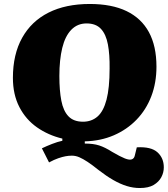

<svg xmlns="http://www.w3.org/2000/svg" viewBox="-20 -738 845 967"><path d="M45 -346Q45 -464 91.5 -547.5Q138 -631 224.5 -674.5Q311 -718 432 -718Q543 -718 617.5 -682Q692 -646 730 -576Q768 -506 768 -402Q768 -321 742 -253Q716 -185 667.5 -135Q619 -85 553 -56.5Q487 -28 407 -26V-15Q450 -15 479.5 -5.5Q509 4 545 27Q586 51 609 60Q632 69 644 64.5Q656 60 659 45L669 4Q741 0 773 29Q805 58 805 105Q805 131 792.5 154.5Q780 178 754 193.5Q728 209 684 209Q651 209 618.5 199Q586 189 551 169Q516 149 476 118Q445 93 421.5 77.5Q398 62 379.5 54Q361 46 342 46Q326 46 310 49Q294 52 273.5 59Q253 66 227 80L191 9Q214 -2 242 -13Q270 -24 294 -29V-40Q223 -57 166.5 -96.5Q110 -136 77.5 -199Q45 -262 45 -346ZM279 -355Q279 -282 289 -230.5Q299 -179 325 -152Q351 -125 398 -125Q441 -125 471 -151Q501 -177 516.5 -236Q532 -295 532 -393Q533 -463 523.5 -514Q514 -565 488.5 -592.5Q463 -620 416 -620Q370 -620 339 -588Q308 -556 293.5 -496.5Q279 -437 279 -355Z"/></svg>

Font: Literata 18pt Black
Style: Italic
Weight: 900
Italic angle: -2°
Designer: Latin by Veronika Burian and Jose Scaglione. Greek by Irene Vlachou. Cyrillic by Vera Evstafieva
Foundry: TypeTogether
Version: Version 3.103;gftools[0.9.29]